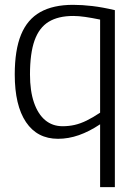

<svg xmlns="http://www.w3.org/2000/svg" viewBox="-20 -564 563 794"><path d="M455 -522V210H394V-50Q349 -20 306 -5Q263 10 220 10Q134 10 87.5 -59Q41 -128 41 -256Q41 -357 67 -420.5Q93 -484 146.5 -514Q200 -544 282 -544Q320 -544 362 -539Q404 -534 455 -522ZM394 -483Q360 -490 332.5 -494Q305 -498 283 -498Q221 -498 181.5 -474Q142 -450 123 -397Q104 -344 104 -256Q104 -188 120.5 -140Q137 -92 167 -67Q197 -42 239 -42Q265 -42 289 -47.5Q313 -53 338.5 -65.5Q364 -78 394 -98Z"/></svg>

Font: Georama ExtraCondensed Thin Light
Style: Regular
Weight: 300
Version: Version 1.001